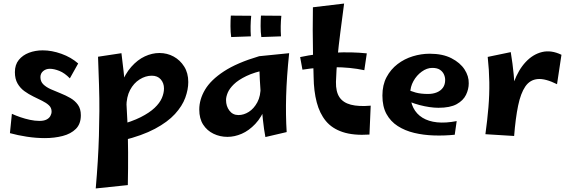

<svg xmlns="http://www.w3.org/2000/svg" viewBox="-20 -758 3224 1083"><path d="M233 21Q183 21 131 13Q79 5 36 -7L47 -116Q69 -106 95 -97Q121 -88 149 -82Q177 -76 203 -76Q227 -76 242 -83.5Q257 -91 264 -103.5Q271 -116 271 -129Q271 -150 256 -164Q241 -178 217.5 -189.5Q194 -201 167.5 -214Q141 -227 117.5 -244Q94 -261 79 -287Q64 -313 64 -351Q64 -393 86 -420Q108 -447 143.5 -460.5Q179 -474 221 -474Q272 -474 326.5 -454.5Q381 -435 421 -400L374 -316Q345 -346 315 -358Q285 -370 261 -370Q239 -370 223.5 -357Q208 -344 208 -323Q208 -298 224.5 -282Q241 -266 267 -254.5Q293 -243 322 -231.5Q351 -220 377 -205Q403 -190 419.5 -167Q436 -144 436 -108Q436 -59 408 -31Q380 -3 333.5 9Q287 21 233 21Z M520 305Q527 224 531.5 151Q536 78 538 8.5Q540 -61 540.5 -131.5Q541 -202 538.5 -278Q536 -354 533 -438L665 -458Q679 -349 687 -255.5Q695 -162 698.5 -75Q702 12 702.5 100.5Q703 189 701 286ZM672 34 649 -52Q724 -72 773.5 -97Q823 -122 852 -149.5Q881 -177 893 -205Q905 -233 905 -259Q905 -289 887 -310Q869 -331 836 -331Q801 -331 767.5 -310Q734 -289 713.5 -250Q693 -211 693 -155L632 -126Q638 -215 661.5 -278Q685 -341 720.5 -381Q756 -421 797 -440Q838 -459 879 -459Q923 -459 959.5 -439Q996 -419 1019 -382.5Q1042 -346 1042 -295Q1042 -253 1025 -206.5Q1008 -160 967 -115Q926 -70 854 -31.5Q782 7 672 34Z M1263 14Q1221 14 1184.5 -3.5Q1148 -21 1126 -55Q1104 -89 1104 -140Q1104 -197 1136.5 -252Q1169 -307 1243 -355.5Q1317 -404 1442 -441L1485 -365Q1415 -351 1369.5 -329Q1324 -307 1299 -282.5Q1274 -258 1264.5 -235Q1255 -212 1255 -194Q1255 -159 1274 -134Q1293 -109 1325 -109Q1355 -109 1383.5 -127Q1412 -145 1431.5 -181Q1451 -217 1450 -271L1509 -309Q1503 -220 1479.5 -158.5Q1456 -97 1420 -59Q1384 -21 1343.5 -3.5Q1303 14 1263 14ZM1477 15Q1469 -26 1463 -82.5Q1457 -139 1452.5 -198Q1448 -257 1445.5 -310Q1443 -363 1442 -398.5Q1441 -434 1442 -441L1611 -458Q1597 -323 1594 -216Q1591 -109 1597 -13ZM1284 -549Q1280 -577 1280 -610.5Q1280 -644 1282 -670L1397 -669Q1394 -640 1393.5 -611Q1393 -582 1395 -553ZM1454 -549Q1450 -577 1450 -610.5Q1450 -644 1452 -670L1567 -669Q1564 -640 1563.5 -611Q1563 -582 1565 -553Z M2064 1Q1974 7 1913.5 -13Q1853 -33 1818 -75.5Q1783 -118 1766.5 -181Q1750 -244 1749 -324Q1747 -390 1745.5 -456Q1744 -522 1744 -587.5Q1744 -653 1745 -717L1921 -738Q1910 -654 1900 -577.5Q1890 -501 1883.5 -431Q1877 -361 1875 -296Q1874 -241 1894.5 -210Q1915 -179 1959 -167.5Q2003 -156 2071 -162ZM2035 -362Q1955 -379 1864.5 -379Q1774 -379 1686 -365L1673 -436Q1766 -456 1865.5 -461Q1965 -466 2049 -457Z M2545 2Q2486 8 2427 6Q2368 4 2316 -8.5Q2264 -21 2223.5 -47Q2183 -73 2160 -115Q2137 -157 2137 -219Q2137 -279 2160.5 -323Q2184 -367 2222.5 -396.5Q2261 -426 2308.5 -440.5Q2356 -455 2404 -455Q2477 -455 2526.5 -429.5Q2576 -404 2600.5 -366Q2625 -328 2624 -288Q2624 -255 2608.5 -223Q2593 -191 2556 -170.5Q2519 -150 2453 -150Q2430 -150 2402.5 -154Q2375 -158 2346.5 -165.5Q2318 -173 2292 -183.5Q2266 -194 2248 -207L2274 -256Q2295 -244 2324.5 -236Q2354 -228 2394 -228Q2422 -228 2444 -237Q2466 -246 2478.5 -263.5Q2491 -281 2491 -307Q2491 -323 2484 -338.5Q2477 -354 2461.5 -364.5Q2446 -375 2418 -375Q2388 -375 2359 -354Q2330 -333 2312 -300.5Q2294 -268 2294 -232Q2294 -185 2311.5 -150Q2329 -115 2363 -94Q2397 -73 2445.5 -68Q2494 -63 2556 -75Z M2880 9 2851 -141Q2854 -227 2879 -295.5Q2904 -364 2945 -408Q2986 -452 3037.5 -464.5Q3089 -477 3147 -449L3122 -283Q3056 -316 3012.5 -312Q2969 -308 2943 -270Q2917 -232 2902.5 -162Q2888 -92 2880 9ZM2880 9 2718 -1Q2729 -81 2735 -152.5Q2741 -224 2740 -294Q2739 -364 2731 -437L2861 -464Q2872 -397 2877.5 -338.5Q2883 -280 2885 -225Q2887 -170 2885.5 -113Q2884 -56 2880 9Z"/></svg>

Font: Marhey Medium
Style: Regular
Weight: 500
Designer: Nur Syamsi & Bustanul Arifin
Foundry: Namelatype
Version: Version 1.000